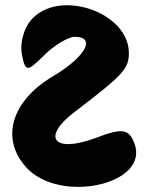

<svg xmlns="http://www.w3.org/2000/svg" viewBox="-20 -774 571 736"><path d="M98 -696C70 -663 56 -607 64 -565C77 -498 84 -497 149 -562C187 -600 242 -633 266 -633C351 -633 307 -555 182 -481C24 -387 -19 -243 80 -133C209 10 556 -67 495 -225C474 -280 449 -284 349 -246C187 -185 136 -246 266 -345C454 -488 474 -511 474 -571C474 -729 202 -820 98 -696Z"/></svg>

Font: Hussar Skorodowane
Style: Bold
Weight: 700
Foundry: Cannot Into Space Fonts
Version: Version 0.892